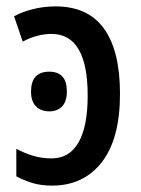

<svg xmlns="http://www.w3.org/2000/svg" viewBox="-20 -570 440 600"><path d="M154 -550Q255 -550 305 -480.5Q355 -411 355 -277Q355 -136 298 -63Q241 10 143 10Q107 10 80 1.5Q53 -7 31 -19V-105Q57 -91 84 -83Q111 -75 141 -75Q197 -75 225.5 -125Q254 -175 254 -271Q254 -464 141 -464Q96 -464 51 -440L24 -519Q49 -533 83 -541.5Q117 -550 154 -550ZM134 -346Q189 -346 189 -284Q189 -253 174 -237.5Q159 -222 134 -222Q108 -222 92.5 -237.5Q77 -253 77 -284Q77 -346 134 -346Z"/></svg>

Font: Noto Sans Condensed Medium
Style: Regular
Weight: 500
Width: 3
Designer: Monotype Design Team
Foundry: Monotype Imaging Inc.
Version: Version 2.013; ttfautohint (v1.8.4.7-5d5b)